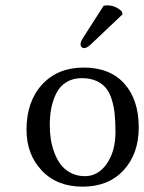

<svg xmlns="http://www.w3.org/2000/svg" viewBox="-20 -695 544 725"><path d="M80.1 -205.1Q80.1 -311.5 138.9 -375.7Q197.8 -439.9 295.9 -439.9Q395.5 -439.9 449.7 -378.9Q503.9 -317.9 503.9 -213.9Q503.9 -114.3 446.8 -52.2Q389.6 9.8 292 9.8Q194.8 9.8 137.5 -51.3Q80.1 -112.3 80.1 -205.1ZM289.1 -399.9Q255.4 -399.9 230.7 -384.8Q206.1 -369.6 192.9 -343.3Q179.7 -316.9 173.8 -287.1Q168 -257.3 168 -222.2Q168 -196.8 171.4 -172.4Q174.8 -147.9 184.3 -121.3Q193.8 -94.7 208.3 -75Q222.7 -55.2 246.6 -42.5Q270.5 -29.8 300.8 -29.8Q350.6 -29.8 383.3 -76.9Q416 -124 416 -195.8Q416 -234.9 413.1 -263.9Q410.2 -293 401.9 -319.6Q393.6 -346.2 379.6 -363Q365.7 -379.9 343 -389.9Q320.3 -399.9 289.1 -399.9ZM371.1 -672.9Q377 -674.8 384.8 -674.8Q416 -674.8 439.9 -651.9L442.9 -641.1L328.1 -532.2Q309.1 -513.2 297.9 -513.2Q292.5 -513.2 288.3 -517.1Q284.2 -521 284.2 -525.9Q284.2 -531.2 285.6 -535.9Q287.1 -540.5 288.3 -542.7Q289.6 -544.9 294.9 -554.2Z"/></svg>

Font: Linear Smooth
Style: Regular
Weight: 400
Designer: Philipp H. Poll, Flanker
Foundry: Philipp H. Poll, reworked by Flanker
Version: Version 1.061 | FøM Fix